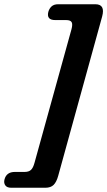

<svg xmlns="http://www.w3.org/2000/svg" viewBox="-85 -721 505 904"><path d="M77.5 45.5 251.5 -583Q258 -607 252.2 -616.8Q246.5 -626.5 226.5 -626.5H175Q133 -626.5 142.5 -665Q147 -681 158 -691Q169 -701 189 -701H364Q411.5 -701 396 -643.5L189 107Q181 136 167.5 149.5Q154 163 128.5 163H-32Q-52 163 -60 151.8Q-68 140.5 -64 124.5Q-55 88.5 -15 88.5H31Q50.5 88.5 60.8 79Q71 69.5 77.5 45.5Z"/></svg>

Font: Fraunces 144pt S100
Style: Bold Italic
Weight: 700
Italic angle: -16°
Version: Version 1.000; ttfautohint (v1.8.3)